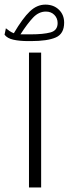

<svg xmlns="http://www.w3.org/2000/svg" viewBox="-46 -828 303 848"><path d="M135.7 -595.7V0H82V-595.7ZM-25.9 -674.8 -20 -703.1Q-13.2 -697.3 -3.7 -690.9Q5.9 -684.6 15.1 -681.2Q54.2 -747.6 85.7 -777.6Q117.2 -807.6 154.3 -807.6Q190.9 -807.6 214.1 -785.2Q237.3 -762.7 237.3 -728Q237.3 -678.7 200.4 -662.6Q163.6 -646.5 90.8 -646.5H78.6Q40.5 -646.5 13.2 -652.6Q-14.2 -658.7 -25.9 -674.8ZM89.8 -676.3Q145.5 -676.3 177 -684.8Q208.5 -693.4 208.5 -726.1Q208.5 -747.6 194.1 -762.2Q179.7 -776.9 156.7 -776.9Q125.5 -776.9 100.3 -750.5Q75.2 -724.1 44.4 -676.3Z"/></svg>

Font: Vazirmatn FD ExtraLight
Style: Regular
Weight: 200
Designer: Saber Rastikerdar
Foundry: Saber Rastikerdar
Version: Version 33.003